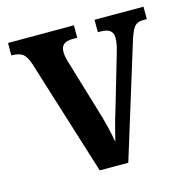

<svg xmlns="http://www.w3.org/2000/svg" viewBox="-85 -618 688 701"><g transform="rotate(-15 259.0 -268.0)"><path d="M71 -439Q61 -469 47 -479Q33 -489 5 -489V-536H254V-489H236Q192 -489 192 -453Q192 -441 194.5 -429.5Q197 -418 201 -406L257 -219Q268 -185 277 -148Q286 -111 290 -86Q295 -106 303 -137.5Q311 -169 322 -203L377 -391Q383 -411 386 -425Q389 -439 389 -454Q389 -489 343 -489H332V-536H517V-489H502Q480 -489 468.5 -474Q457 -459 444 -414L316 0H208Z"/></g></svg>

Font: Noto Serif Khmer Condensed SemiBold
Style: Regular
Weight: 600
Width: 3
Designer: Danh Hong and the Monotype Design Team
Foundry: Monotype Imaging Inc.
Version: Version 2.004; ttfautohint (v1.8.4.7-5d5b)